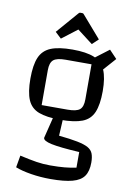

<svg xmlns="http://www.w3.org/2000/svg" viewBox="-95 -769 687 991"><g transform="rotate(10 248.5 -273.0)"><path d="M238 -147Q165 -147 124 -163Q83 -179 66 -219Q49 -259 49 -330Q49 -401 66 -441Q83 -481 124 -498Q165 -515 238 -515Q310 -515 351.5 -498Q393 -481 410.5 -440.5Q428 -400 428 -330Q428 -260 411 -219.5Q394 -179 352.5 -163Q311 -147 238 -147ZM130 -205H266Q312 -205 329.5 -219.5Q347 -234 347 -273V-457H211Q165 -457 147.5 -442Q130 -427 130 -388ZM434 43Q434 88 416 114Q398 140 355.5 151.5Q313 163 241 163Q188 163 138.5 155Q89 147 56 134L67 71Q120 83 155 88.5Q190 94 227 94Q271 94 302.5 91Q334 88 363 82V0Q260 -6 216 -15.5Q172 -25 172 -41L201 -158H251L246 -65Q306 -59 343.5 -51.5Q381 -44 400.5 -33Q420 -22 427 -3.5Q434 15 434 43ZM397 -426 345 -485 428 -548 468 -506ZM168 -560 136 -590 234 -703Q238 -709 243 -709H255Q260 -709 264 -703L362 -590L330 -560L249 -622Z"/></g></svg>

Font: Changa Light
Style: Regular
Weight: 300
Designer: Eduardo Rodriguez Tunni
Foundry: Eduardo Rodriguez Tunni
Version: Version 3.002; ttfautohint (v1.8.2)